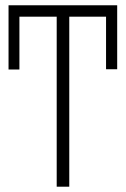

<svg xmlns="http://www.w3.org/2000/svg" viewBox="-20 -704 474 724"><path d="M12.2 -684.1H421.9V-442.9H379.9V-641.1H241.2V0H193.8V-641.1H53.2V-441.9H12.2Z"/></svg>

Font: Fira Sans Compressed ExtraLight
Style: Regular
Weight: 250
Width: 1
Designer: Carrois Corporate & Edenspiekermann AG
Foundry: Carrois Corporate GbR & Edenspiekermann AG
Version: Version 4.203;PS 004.203;hotconv 1.0.88;makeotf.lib2.5.64775